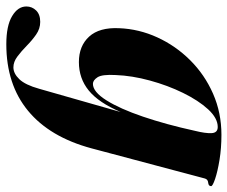

<svg xmlns="http://www.w3.org/2000/svg" viewBox="-142 -416 738 623"><g transform="rotate(90 227.5 -104.0)"><path d="M397 -32Q360.5 104 275 174.5Q189.5 245 59 245Q-1 245 -32.2 226.2Q-63.5 207.5 -63.5 180Q-63.5 161.5 -50.5 148.2Q-37.5 135 -13.5 135Q8.5 135 27.5 148.2Q46.5 161.5 64 178.8Q81.5 196 98.8 209Q116 222 134 222Q154 222 172.5 202.8Q191 183.5 203.5 138.5L279 -126Q248.5 -54.5 209.2 -22.5Q170 9.5 117 9.5Q64.5 9.5 34.2 -23.8Q4 -57 7 -121Q9.5 -185.5 36.8 -245Q64 -304.5 110.8 -351.5Q157.5 -398.5 219.5 -425.8Q281.5 -453 353 -453Q396 -453 434.2 -446.8Q472.5 -440.5 496 -432.5Q519.5 -424.5 519.5 -419.5Q519.5 -411 508.2 -410Q497 -409 494.5 -398.5ZM159 -110Q156.5 -66 166.2 -51Q176 -36 187.5 -36Q213.5 -36 241 -79.8Q268.5 -123.5 294 -198.5Q319.5 -273.5 340 -367Q348.5 -401 347.5 -421Q346.5 -441 327.5 -441Q299 -441 270.2 -409.8Q241.5 -378.5 217 -328.5Q192.5 -278.5 176.8 -220.8Q161 -163 159 -110Z"/></g></svg>

Font: Fraunces 144pt
Style: Bold Italic
Weight: 700
Italic angle: -16°
Version: Version 1.000;[b76b70a41]